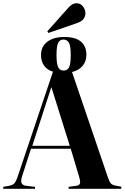

<svg xmlns="http://www.w3.org/2000/svg" viewBox="-25 -1169 771 1189"><path d="M275 -965 268 -975 400 -1123Q414 -1138 425.5 -1143.5Q437 -1149 448 -1149Q474 -1149 489 -1129Q504 -1109 504 -1087Q504 -1068 492.5 -1052Q481 -1036 452 -1026ZM-5 0V-12L30 -18Q48 -21 60 -30Q72 -39 84 -74L303 -725Q267 -736 248 -762.5Q229 -789 229 -828Q229 -881 268 -910.5Q307 -940 373 -940Q442 -940 476 -911.5Q510 -883 510 -829Q510 -789 486.5 -761Q463 -733 421 -723L642 -74Q652 -44 661 -33.5Q670 -23 693 -19L726 -13V0H400V-12L444 -18Q465 -20 469.5 -31.5Q474 -43 466 -71L413 -248H167L111 -75Q102 -47 109.5 -33.5Q117 -20 140 -18L192 -12V0ZM370 -732Q392 -732 402.5 -752Q413 -772 413 -829Q413 -886 401.5 -905Q390 -924 368 -924Q345 -924 335 -903.5Q325 -883 325 -829Q325 -771 335.5 -751.5Q346 -732 370 -732ZM175 -266H407L294 -627H292Z"/></svg>

Font: Literata 72pt
Style: Bold
Weight: 700
Designer: Latin by Veronika Burian and Jose Scaglione. Greek by Irene Vlachou. Cyrillic by Vera Evstafieva.
Foundry: TypeTogether
Version: Version 3.002